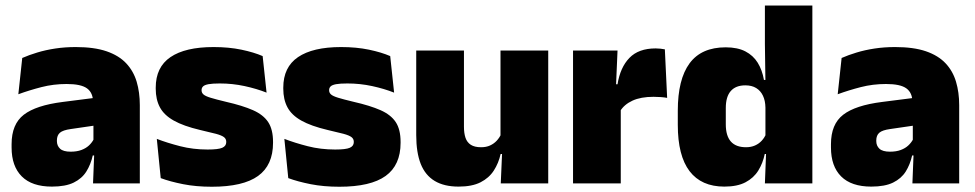

<svg xmlns="http://www.w3.org/2000/svg" viewBox="-20 -680 3617 712"><path d="M325 0 330 -126 326.5 -130.5V-283.5L325 -301.5Q325 -336 302.8 -352.2Q280.5 -368.5 227 -368.5Q178.5 -368.5 133.8 -357Q89 -345.5 48 -330.5L62.5 -465Q87.5 -476 118 -485.2Q148.5 -494.5 184.5 -500Q220.5 -505.5 261 -505.5Q329.5 -505.5 375.2 -489.8Q421 -474 448 -445.2Q475 -416.5 486.8 -377Q498.5 -337.5 498.5 -290V0ZM172.5 12Q98.5 12 60.8 -25.8Q23 -63.5 23 -133V-145.5Q23 -219.5 68.2 -254.5Q113.5 -289.5 213 -302L338.5 -318L349 -217L242.5 -201.5Q213.5 -197.5 202.2 -187.8Q191 -178 191 -159V-157Q191 -139.5 202.8 -128.5Q214.5 -117.5 242 -117.5Q265 -117.5 281.8 -123.8Q298.5 -130 309.8 -140.5Q321 -151 327.5 -163.5L352.5 -103.5H324Q316.5 -70 300.2 -44Q284 -18 253.5 -3Q223 12 172.5 12Z M765.5 12.5Q707 12.5 659 3Q611 -6.5 576 -19.5L561.5 -165Q600.5 -150 648.2 -137.8Q696 -125.5 750 -125.5Q789.5 -125.5 804.2 -132Q819 -138.5 819 -153V-154Q819 -165 810.5 -171.5Q802 -178 780.8 -183.8Q759.5 -189.5 722 -198Q660.5 -212.5 624.5 -232.8Q588.5 -253 573 -282Q557.5 -311 557.5 -351V-355Q557.5 -431 612.2 -468.2Q667 -505.5 772 -505.5Q828.5 -505.5 875.2 -495.8Q922 -486 954 -472L968.5 -336.5Q932 -351 887 -360.8Q842 -370.5 795 -370.5Q768 -370.5 753.2 -367.8Q738.5 -365 733 -359.5Q727.5 -354 727.5 -346V-345Q727.5 -336 734.5 -329.8Q741.5 -323.5 761 -317.5Q780.5 -311.5 818 -302.5Q879.5 -288.5 918 -271.5Q956.5 -254.5 974.5 -227.2Q992.5 -200 992.5 -153.5V-150.5Q992.5 -67.5 937 -27.5Q881.5 12.5 765.5 12.5Z M1238.5 12.5Q1180 12.5 1132 3Q1084 -6.5 1049 -19.5L1034.5 -165Q1073.5 -150 1121.2 -137.8Q1169 -125.5 1223 -125.5Q1262.5 -125.5 1277.2 -132Q1292 -138.5 1292 -153V-154Q1292 -165 1283.5 -171.5Q1275 -178 1253.8 -183.8Q1232.5 -189.5 1195 -198Q1133.5 -212.5 1097.5 -232.8Q1061.5 -253 1046 -282Q1030.5 -311 1030.5 -351V-355Q1030.5 -431 1085.2 -468.2Q1140 -505.5 1245 -505.5Q1301.5 -505.5 1348.2 -495.8Q1395 -486 1427 -472L1441.5 -336.5Q1405 -351 1360 -360.8Q1315 -370.5 1268 -370.5Q1241 -370.5 1226.2 -367.8Q1211.5 -365 1206 -359.5Q1200.5 -354 1200.5 -346V-345Q1200.5 -336 1207.5 -329.8Q1214.5 -323.5 1234 -317.5Q1253.5 -311.5 1291 -302.5Q1352.5 -288.5 1391 -271.5Q1429.5 -254.5 1447.5 -227.2Q1465.5 -200 1465.5 -153.5V-150.5Q1465.5 -67.5 1410 -27.5Q1354.5 12.5 1238.5 12.5Z M1700.5 -492.5V-209.5Q1700.5 -186 1706.2 -169Q1712 -152 1726 -143Q1740 -134 1764 -134Q1783 -134 1797.2 -140.5Q1811.5 -147 1821.8 -158Q1832 -169 1838 -182L1865 -109H1836.5Q1829 -75 1811.2 -47.5Q1793.5 -20 1762 -4Q1730.5 12 1680.5 12Q1627 12 1592 -9Q1557 -30 1540.2 -72.2Q1523.5 -114.5 1523.5 -179V-492.5ZM2013 -492.5V0H1837L1842.5 -126.5L1836 -144.5V-492.5Z M2279.5 -267.5 2228.5 -367.5H2270Q2280 -430 2314 -465.2Q2348 -500.5 2411.5 -500.5Q2421 -500.5 2429.2 -499.5Q2437.5 -498.5 2445.5 -497L2454 -317Q2444 -319 2430.2 -320Q2416.5 -321 2403.5 -321Q2356.5 -321 2325.5 -306.8Q2294.5 -292.5 2279.5 -267.5ZM2105 0V-492.5H2270L2263 -329.5H2282V0Z M2666 12Q2581 12 2537.2 -45.2Q2493.5 -102.5 2493.5 -217V-269.5Q2493.5 -386 2537.2 -445.2Q2581 -504.5 2671 -504.5Q2715 -504.5 2744 -489.5Q2773 -474.5 2789.8 -447.5Q2806.5 -420.5 2813 -383.5H2858.5L2818.5 -281Q2818 -307 2809.2 -325.2Q2800.5 -343.5 2784.2 -353.5Q2768 -363.5 2744 -363.5Q2708.5 -363.5 2690 -342.5Q2671.5 -321.5 2671.5 -279.5V-219Q2671.5 -176.5 2690.2 -155.2Q2709 -134 2746.5 -134Q2765 -134 2779.8 -140.5Q2794.5 -147 2805 -158.5Q2815.5 -170 2821.5 -185L2865 -109H2816Q2809 -75 2792 -47.5Q2775 -20 2744.5 -4Q2714 12 2666 12ZM2816.5 0 2821.5 -128.5 2818.5 -153V-350V-372.5L2816.5 -517V-659.5H2992.5V0Z M3363.5 0 3368.5 -126 3365 -130.5V-283.5L3363.5 -301.5Q3363.5 -336 3341.2 -352.2Q3319 -368.5 3265.5 -368.5Q3217 -368.5 3172.2 -357Q3127.5 -345.5 3086.5 -330.5L3101 -465Q3126 -476 3156.5 -485.2Q3187 -494.5 3223 -500Q3259 -505.5 3299.5 -505.5Q3368 -505.5 3413.8 -489.8Q3459.5 -474 3486.5 -445.2Q3513.5 -416.5 3525.2 -377Q3537 -337.5 3537 -290V0ZM3211 12Q3137 12 3099.2 -25.8Q3061.5 -63.5 3061.5 -133V-145.5Q3061.5 -219.5 3106.8 -254.5Q3152 -289.5 3251.5 -302L3377 -318L3387.5 -217L3281 -201.5Q3252 -197.5 3240.8 -187.8Q3229.5 -178 3229.5 -159V-157Q3229.5 -139.5 3241.2 -128.5Q3253 -117.5 3280.5 -117.5Q3303.5 -117.5 3320.2 -123.8Q3337 -130 3348.2 -140.5Q3359.5 -151 3366 -163.5L3391 -103.5H3362.5Q3355 -70 3338.8 -44Q3322.5 -18 3292 -3Q3261.5 12 3211 12Z"/></svg>

Font: Anek Latin ExtraBold
Style: Regular
Weight: 800
Designer: Yesha Goshar
Foundry: Ek Type
Version: Version 1.003